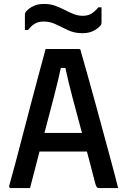

<svg xmlns="http://www.w3.org/2000/svg" viewBox="-20 -952 640 972"><path d="M132 0H36Q24 0 27 -13Q40 -58 58 -126.5Q76 -195 97 -275Q118 -355 139 -435.5Q160 -516 179 -586Q198 -656 211 -704H378Q389 -704 389 -693Q426 -564 466 -418Q506 -272 549 -112Q556 -85 563.5 -57Q571 -29 578 0H483Q474 0 470 -4.5Q466 -9 461 -28Q451 -68 440.5 -107.5Q430 -147 420 -185H180Q169 -142 157 -96Q145 -50 132 0ZM288 -608Q274 -543 253 -462Q232 -381 205 -279H395Q369 -375 347 -458.5Q325 -542 311 -608ZM399 -872Q424 -872 442 -882.5Q460 -893 478 -915H494V-840Q494 -834 493 -830Q492 -826 487 -821Q471 -804 449.5 -794Q428 -784 396 -784Q357 -784 325 -799Q293 -814 263.5 -828.5Q234 -843 201 -843Q176 -843 158 -833Q140 -823 122 -800H106V-875Q106 -881 107 -885Q108 -889 113 -895Q129 -912 150.5 -922Q172 -932 204 -932Q234 -932 259 -923Q284 -914 307 -902Q330 -890 352.5 -881Q375 -872 399 -872Z"/></svg>

Font: Recursive Mn Lnr St Med
Style: Regular
Weight: 500
Monospace: yes
Version: Version 1.079;hotconv 1.0.112;makeotfexe 2.5.65598; ttfautoh